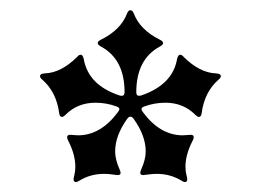

<svg xmlns="http://www.w3.org/2000/svg" viewBox="-20 -816 512 377"><path d="M58.6 -666.5Q58.6 -671.4 67.9 -671.9Q100.1 -672.9 131.8 -704.6Q134.8 -708.5 138.7 -708.5Q142.6 -708.5 144.5 -699.7Q153.8 -648.4 215.3 -628.4Q216.8 -627.9 219.2 -627.9Q224.6 -627.9 224.6 -634.8Q224.6 -699.7 178.2 -724.6Q171.9 -728 171.9 -731.4Q171.9 -734.9 177.7 -737.8Q217.3 -757.3 229.5 -789.6Q231.9 -795.9 236.1 -795.9Q240.2 -795.9 242.7 -789.6Q254.9 -757.3 294.4 -737.8Q300.3 -734.9 300.3 -731.4Q300.3 -728 293.9 -724.6Q247.6 -699.7 247.6 -634.8Q247.6 -627.9 252.9 -627.9Q254.9 -627.9 256.8 -628.4Q318.8 -649.4 327.6 -699.7Q329.6 -708.5 333.5 -708.5Q337.4 -708.5 340.3 -704.6Q372.1 -672.9 404.3 -671.9Q413.6 -671.4 413.6 -666.5Q413.6 -663.1 409.2 -659.7Q381.3 -635.3 376 -593.8Q375 -586.4 370.6 -586.4Q367.7 -586.4 363.3 -590.8Q339.8 -614.3 304.7 -614.3Q283.2 -614.3 263.2 -606.9Q257.8 -605 257.8 -601.6Q257.8 -599.6 260.7 -595.7Q294.4 -550.3 338.9 -550.3Q343.3 -550.3 347.2 -550.8Q351.1 -551.3 354 -551.3Q360.4 -551.3 360.4 -546.9Q360.4 -543.9 358.4 -540Q344.2 -512.7 344.2 -488.8Q344.2 -480 345.9 -473.1Q347.7 -466.3 347.7 -464.4Q347.7 -458.5 343.3 -458.5Q340.8 -458.5 336.9 -460.9Q314.9 -474.6 288.1 -474.6Q279.3 -474.6 271.2 -473.4Q263.2 -472.2 261.2 -472.2Q255.4 -472.2 255.4 -476.6Q255.4 -479 257.3 -483.4Q266.1 -502.9 266.1 -518.6Q266.1 -549.8 242.2 -583Q239.3 -586.9 236.1 -586.9Q232.9 -586.9 230 -583Q206.1 -549.8 206.1 -518.6Q206.1 -502.9 214.8 -483.4Q216.8 -479 216.8 -476.6Q216.8 -472.2 210.9 -472.2Q209 -472.2 200.9 -473.4Q192.9 -474.6 184.1 -474.6Q157.2 -474.6 135.3 -460.9Q131.3 -458.5 128.9 -458.5Q124.5 -458.5 124.5 -464.4Q124.5 -466.3 126.2 -473.1Q127.9 -480 127.9 -488.8Q127.9 -512.7 113.8 -540Q111.8 -543.9 111.8 -546.9Q111.8 -551.3 118.2 -551.3Q121.1 -551.3 125 -550.8Q128.9 -550.3 133.3 -550.3Q177.7 -550.3 211.4 -595.7Q214.4 -599.6 214.4 -601.6Q214.4 -605 209 -606.9Q189 -614.3 167.5 -614.3Q132.3 -614.3 108.9 -590.8Q104.5 -586.4 101.6 -586.4Q97.2 -586.4 96.2 -593.8Q90.8 -635.3 63 -659.7Q58.6 -663.1 58.6 -666.5Z"/></svg>

Font: UnifrakturMaguntia19
Style: Book
Weight: 400
Designer: j. 'mach' wust, Gerrit Ansmann, Georg Duffner, based on a font by Peter Wiegel, original typeface by Carl Albert Fahrenw
Version: Version 2017-03-19